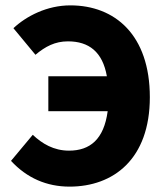

<svg xmlns="http://www.w3.org/2000/svg" viewBox="-20 -683 623 715"><path d="M239 12C402 12 538 -90 538 -321C538 -553 408 -663 242 -663C155 -663 78 -623 30 -578L112 -479C149 -510 185 -529 233 -529C311 -529 362 -490 378 -399H160V-269H381C367 -164 315 -122 237 -122C180 -122 137 -148 102 -181L21 -84C80 -20 154 12 239 12Z"/></svg>

Font: DAIFUKU Sans
Style: Bold
Weight: 700
Designer: Original font ‘Source Han Sans JP’ : Paul D. Hunt
Foundry: Daifuku
Version: Version 1.000